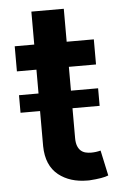

<svg xmlns="http://www.w3.org/2000/svg" viewBox="-51 -713 482 758"><g transform="rotate(-5 190.0 -334.0)"><path d="M272.7 7.5H264.9Q196 7.5 150.9 -28.1Q103.3 -66.1 102.3 -142.8V-282H24.9V-351.6H102.3V-446H24.9V-545.5H102.3V-676.1H230.8V-545.5H338.4V-446H230.8V-351.6H338.4V-282H230.8V-164.1Q230.8 -145.2 235.4 -133Q240.1 -120.7 247.9 -113.6Q255.7 -106.5 266.3 -103.7Q277 -100.9 289.1 -100.9Q308.6 -100.9 326.7 -105.8L348.4 -5.3Q327.4 3.9 272.7 7.5Z"/></g></svg>

Font: Linik Sans SemiBold
Style: Regular
Weight: 600
Designer: Fonts by Rasmus Andersson / Changes by Cristiano Sobral with parts from Marc Monis
Foundry: rsms
Version: Version 3.020; ttfautohint (v1.6)